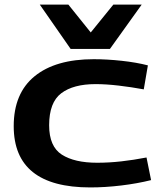

<svg xmlns="http://www.w3.org/2000/svg" viewBox="-20 -810 708 840"><path d="M40 -258Q40 -402 131.5 -476.5Q223 -551 390 -551Q448 -551 512.5 -544Q577 -537 627 -524L609 -419Q555 -429 499.5 -435.5Q444 -442 398 -442Q301 -442 248 -402Q195 -362 195 -262Q195 -169 250.5 -133.5Q306 -98 405 -98Q457 -98 510.5 -104Q564 -110 621 -121L641 -22Q581 -7 510.5 1.5Q440 10 375 10Q40 10 40 -258ZM600 -790 461 -596H289L154 -790H279L377 -668L476 -790Z"/></svg>

Font: Georama Extended SemiBold
Style: Regular
Weight: 600
Width: 7
Designer: Jean-Baptiste Levee
Foundry: Production Type
Version: Version 1.000